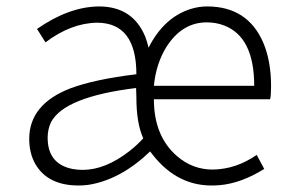

<svg xmlns="http://www.w3.org/2000/svg" viewBox="-20 -567 907 600"><path d="M225.6 12.7Q129.9 12.7 90.8 -53.7Q71.3 -87.9 71.3 -132.8Q71.3 -241.2 200.2 -291Q276.4 -319.3 406.2 -335Q406.2 -495.1 284.2 -496.1Q202.1 -495.1 122.1 -434.6L95.7 -476.6Q195.3 -545.9 289.1 -546.9Q394.5 -546.9 433.6 -453.1Q440.4 -435.5 444.3 -418Q492.2 -512.7 576.2 -539.1Q601.6 -546.9 627 -546.9Q753.9 -546.9 802.7 -433.6Q827.1 -376 827.1 -297.9Q827.1 -269.5 824.2 -256.8H460.9Q460.9 -141.6 533.2 -79.1Q582 -37.1 644.5 -37.1Q717.8 -38.1 782.2 -83L805.7 -39.1Q733.4 5.9 666 11.7Q652.3 12.7 638.7 12.7Q526.4 11.7 449.2 -93.8Q356.4 -4.9 255.9 10.7Q240.2 12.7 225.6 12.7ZM238.3 -36.1Q309.6 -36.1 385.7 -95.7Q409.2 -114.3 427.7 -134.8Q406.2 -181.6 406.2 -262.7L405.3 -292Q181.6 -264.6 139.6 -185.5Q128.9 -163.1 128.9 -136.7Q128.9 -54.7 206.1 -39.1Q221.7 -36.1 238.3 -36.1ZM460.9 -298.8H774.4Q774.4 -451.2 680.7 -487.3Q655.3 -497.1 626 -497.1Q549.8 -497.1 501 -421.9Q467.8 -369.1 460.9 -298.8Z"/></svg>

Font: Taipei Sans TC Beta Light
Style: Regular
Weight: 300
Designer: JT Foundry
Foundry: JT Foundry
Version: Version 1.000